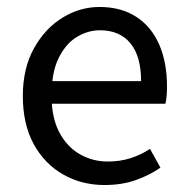

<svg xmlns="http://www.w3.org/2000/svg" viewBox="-20 -518 536 550"><path d="M279.4 12Q213.8 12 160.7 -18.3Q107.5 -48.6 76.4 -105.5Q45.4 -162.5 45.4 -242.9Q45.4 -322.1 77.1 -379.2Q108.7 -436.4 158.8 -467.2Q208.8 -498 264.9 -498Q327.3 -498 370.5 -469.7Q413.8 -441.5 436.1 -390.3Q458.4 -339.2 458.4 -270Q458.4 -257.5 457.5 -245.2Q456.6 -232.9 453.9 -220.8H104.3V-285.6H384.2Q384.2 -356.4 353.7 -393.9Q323.1 -431.3 266.1 -431.3Q232.7 -431.3 201 -412.7Q169.3 -394 148.5 -352.8Q127.7 -311.5 127.7 -243.7Q127.7 -181.8 149.4 -139.9Q171.2 -98 208.1 -76.6Q244.9 -55.3 288.7 -55.3Q324.2 -55.3 354.4 -65Q384.7 -74.8 409.7 -91.6L439.6 -37.7Q408.3 -16 368.7 -2Q329.1 12 279.4 12Z"/></svg>

Font: SourceSans3VF
Style: Regular
Weight: 200
Designer: Paul D. Hunt
Foundry: Adobe
Version: Version 3.052;hotconv 1.1.0;makeotfexe 2.6.0